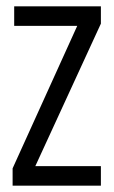

<svg xmlns="http://www.w3.org/2000/svg" viewBox="-20 -589 361 609"><path d="M25 -569H300V-514L92 -62H300V0H20V-55L225 -507H25Z"/></svg>

Font: Khand
Style: Regular
Weight: 400
Designer: Devanagari: Sanchit Sawaria, Jyotish Sonowal; Latin: Satya Rajpurohit
Foundry: Indian Type Foundry
Version: Version 1.101;PS 1.0;hotconv 1.0.78;makeotf.lib2.5.61930; tt